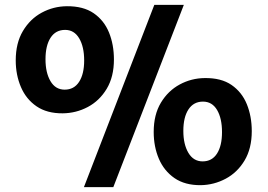

<svg xmlns="http://www.w3.org/2000/svg" viewBox="-20 -767 1097 787"><path d="M324 0 612.5 -747H733.5L444.5 0ZM237 -302.5Q172.5 -302 129.8 -331.2Q87 -360.5 65.8 -410.2Q44.5 -460 44.5 -519.5Q44.5 -590.5 74 -640Q103.5 -689.5 151.2 -715.2Q199 -741 254 -741.5Q321.5 -742 364 -712.8Q406.5 -683.5 426.8 -633.8Q447 -584 447 -523Q447 -452.5 417.5 -403.2Q388 -354 340 -328.5Q292 -303 237 -302.5ZM245 -399.5Q283.5 -399.5 304.2 -431.5Q325 -463.5 325 -519Q325 -575.5 304.5 -610Q284 -644.5 247 -644.5Q208 -644.5 187.2 -612.2Q166.5 -580 166.5 -524Q166.5 -469 187 -434.2Q207.5 -399.5 245 -399.5ZM803 -8Q738 -7.5 695.2 -37Q652.5 -66.5 631.2 -116.2Q610 -166 610 -226Q610 -297 639.5 -346Q669 -395 716.8 -420.8Q764.5 -446.5 819 -447Q886.5 -448 929 -418.8Q971.5 -389.5 991.8 -339.8Q1012 -290 1012 -229.5Q1012 -158.5 982.5 -109.2Q953 -60 905.2 -34.5Q857.5 -9 803 -8ZM810.5 -105.5Q849 -105.5 869.5 -137.5Q890 -169.5 890 -225.5Q890 -282 869.8 -316.2Q849.5 -350.5 812 -350.5Q773.5 -350.5 752.5 -318.5Q731.5 -286.5 731.5 -230.5Q731.5 -175.5 752.2 -140.5Q773 -105.5 810.5 -105.5Z"/></svg>

Font: Merriweather Sans
Style: Bold
Weight: 700
Designer: Eben Sorkin
Foundry: Eben Sorkin
Version: Version 1.008; ttfautohint (v1.7.19-72a1) -l 8 -r 50 -G 200 